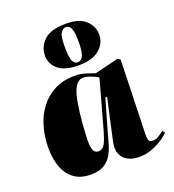

<svg xmlns="http://www.w3.org/2000/svg" viewBox="-149 -944 977 1075"><g transform="rotate(-20 339.5 -407.0)"><path d="M572 -94Q571 -72 576 -59Q581 -46 600 -46Q619 -46 637.5 -58Q656 -70 667 -79L679 -65Q670 -55 643.5 -36Q617 -17 579 -1.5Q541 14 496 14Q459 14 431 -0.5Q403 -15 390.5 -44.5Q378 -74 388 -119L442 -363L432 -365L381 -188Q371 -152 361 -116Q351 -80 334 -50.5Q317 -21 288 -3.5Q259 14 209 14Q148 14 109.5 -15Q71 -44 53 -93.5Q35 -143 35 -206Q35 -272 52 -331.5Q69 -391 103.5 -437Q138 -483 189.5 -510Q241 -537 310 -537Q346 -537 374.5 -528Q403 -519 428 -510L571 -545L585 -534ZM293 -94Q311 -94 322.5 -106Q334 -118 345.5 -150Q357 -182 373 -242L439 -481Q415 -495 392.5 -503Q370 -511 353 -511Q306 -511 285.5 -432Q265 -353 257 -199Q254 -144 262 -119Q270 -94 293 -94ZM353 -584Q274 -584 234 -616Q194 -648 194 -699Q194 -752 234 -790Q274 -828 365 -828Q444 -828 482 -792.5Q520 -757 520 -707Q520 -655 478 -619.5Q436 -584 353 -584ZM353 -602Q366 -602 376 -610Q386 -618 392 -641.5Q398 -665 398 -709Q398 -752 392.5 -773.5Q387 -795 378 -802.5Q369 -810 358 -810Q340 -810 327.5 -790Q315 -770 315 -708Q315 -642 326 -622Q337 -602 353 -602Z"/></g></svg>

Font: Literata 72pt Black
Style: Italic
Weight: 900
Italic angle: -2°
Designer: Latin by Veronika Burian and Jose Scaglione. Greek by Irene Vlachou. Cyrillic by Vera Evstafieva
Foundry: TypeTogether
Version: Version 3.002